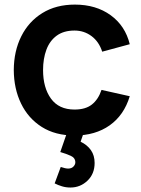

<svg xmlns="http://www.w3.org/2000/svg" viewBox="-20 -575 616 836"><path d="M287 241.5Q267 241.5 249.8 236.2Q232.5 231 218 223.5L244.5 152Q265 159 276.5 159Q291.5 159 299.8 150.2Q308 141.5 308 132Q308 112.5 288.2 103.5Q268.5 94.5 242.5 87L278 -15.5L351 -16L331 42Q360 56 376 79Q392 102 392 134.5Q392 182 360.8 211.8Q329.5 241.5 287 241.5ZM304.5 15Q221 15 162 -22.2Q103 -59.5 71.8 -124Q40.5 -188.5 40 -270Q40.5 -353 72.8 -417.2Q105 -481.5 164.5 -518.2Q224 -555 306 -555Q398 -555 461.8 -508.8Q525.5 -462.5 545 -382.5L425 -350Q411 -393.5 378.5 -417.8Q346 -442 304.5 -442Q257.5 -442 227 -419.8Q196.5 -397.5 182 -358.5Q167.5 -319.5 167.5 -270Q167.5 -193 202 -145.5Q236.5 -98 304.5 -98Q352.5 -98 380.2 -120Q408 -142 422 -183.5L545 -156Q520 -73.5 457.5 -29.2Q395 15 304.5 15Z"/></svg>

Font: Manrope ExtraLight
Style: Bold
Weight: 700
Version: Version 4.504